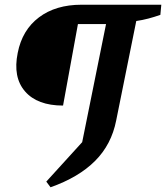

<svg xmlns="http://www.w3.org/2000/svg" viewBox="-20 -672 703 813"><path d="M194 121 176 97 328 -70 429 -570H310L247 -225Q138 -225 86 -285Q34 -345 55 -448Q74 -545 145 -598.5Q216 -652 325 -652H663L659 -609Q633 -600 608.5 -593.5Q584 -587 557 -583L472 -162Q452 -60 382.5 9.5Q313 79 194 121Z"/></svg>

Font: Piazzolla SC SemiBold
Style: Italic
Weight: 600
Italic angle: -11.3°
Designer: Juan Pablo del Peral
Foundry: Huerta Tipografica
Version: Version 1.330